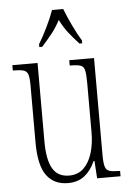

<svg xmlns="http://www.w3.org/2000/svg" viewBox="-55 -807 578 857"><g transform="rotate(-5 234.5 -378.0)"><path d="M215 10Q153 10 119.5 -35Q86 -80 86 -184V-440Q86 -473 81 -488Q76 -503 61 -507.5Q46 -512 17 -512H13V-536H126V-184Q126 -103 149 -63Q172 -23 223 -23Q263 -23 288.5 -48Q314 -73 326.5 -114.5Q339 -156 339 -206V-425Q339 -465 335 -483.5Q331 -502 316.5 -507Q302 -512 271 -512H268V-536H379V-103Q379 -66 384 -49.5Q389 -33 404 -28.5Q419 -24 448 -24H451V0H346L341 -78H337Q319 -37 289.5 -13.5Q260 10 215 10ZM140 -619Q158 -648 178.5 -690Q199 -732 211 -766H261Q274 -732 294 -690Q314 -648 332 -619V-606H320Q294 -634 274 -659.5Q254 -685 237 -719Q219 -685 198.5 -659.5Q178 -634 153 -606H140Z"/></g></svg>

Font: Noto Serif Hebrew ExtraCondensed ExtraLight
Style: Regular
Weight: 200
Width: 2
Designer: Monotype Design Team
Foundry: Monotype Imaging Inc.
Version: Version 2.004; ttfautohint (v1.8.4.7-5d5b)